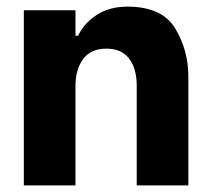

<svg xmlns="http://www.w3.org/2000/svg" viewBox="-20 -560 638 580"><path d="M52 -529H208V-452H216Q233 -489 271.5 -514.5Q310 -540 365 -540Q469 -540 509 -474.5Q549 -409 549 -328V0H393V-301Q393 -353 370 -383Q347 -413 302 -413Q254 -413 231 -381.5Q208 -350 208 -301V0H52Z"/></svg>

Font: Be Vietnam ExtraBold
Style: Regular
Weight: 800
Designer: Gabriel Lam
Foundry: TypeRant
Version: Version 4.000